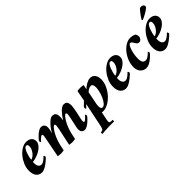

<svg xmlns="http://www.w3.org/2000/svg" viewBox="76 -1549 2666 2666"><g transform="rotate(-45 1409.0 -216.0)"><path d="M146 -227Q161 -227 181 -239.5Q201 -252 219 -273Q237 -294 249.5 -320.5Q262 -347 262 -375Q262 -389 257 -401.5Q252 -414 235 -414Q217 -414 201.5 -392Q186 -370 174.5 -339.5Q163 -309 155.5 -277.5Q148 -246 146 -227ZM270 -452Q289 -452 309 -447.5Q329 -443 345 -432Q361 -421 371 -403Q381 -385 381 -359Q381 -333 367.5 -310.5Q354 -288 333 -269Q312 -250 285.5 -235Q259 -220 232.5 -210Q206 -200 182 -194.5Q158 -189 143 -189Q142 -187 141.5 -177.5Q141 -168 141 -164Q141 -150 143.5 -134.5Q146 -119 153 -106.5Q160 -94 171.5 -85.5Q183 -77 202 -77Q219 -77 236.5 -87Q254 -97 268.5 -109Q283 -121 293 -131.5Q303 -142 304 -143Q307 -143 310 -139Q313 -135 315 -130Q317 -125 318 -120Q319 -115 319 -113Q314 -105 293 -85.5Q272 -66 244 -45.5Q216 -25 186 -9.5Q156 6 132 6Q78 6 47 -32Q16 -70 16 -141Q16 -197 39.5 -252.5Q63 -308 99.5 -352.5Q136 -397 181.5 -424.5Q227 -452 270 -452Z M941 -243Q942 -248 944 -259Q946 -270 948 -282.5Q950 -295 951.5 -305.5Q953 -316 953 -320Q953 -328 949 -334.5Q945 -341 937 -341Q926 -341 907.5 -320Q889 -299 868.5 -264.5Q848 -230 830 -185Q812 -140 801 -92L781 0Q777 1 769.5 2Q762 3 753.5 4Q745 5 737 5.5Q729 6 725 6Q721 6 713 5.5Q705 5 696 4Q687 3 679 2Q671 1 666 0L718 -243Q719 -248 721 -259Q723 -270 725 -282.5Q727 -295 728.5 -305.5Q730 -316 730 -320Q730 -328 726 -334.5Q722 -341 714 -341Q703 -341 684.5 -320Q666 -299 645.5 -264.5Q625 -230 607 -185Q589 -140 578 -92L558 0Q554 1 546.5 2Q539 3 530.5 4Q522 5 514 5.5Q506 6 502 6Q498 6 489.5 5.5Q481 5 472 4Q463 3 455 2Q447 1 442 0L502 -311Q503 -314 505 -327Q507 -340 507 -344Q507 -351 503.5 -357.5Q500 -364 492 -364Q484 -364 472 -355.5Q460 -347 449 -336.5Q438 -326 429.5 -316Q421 -306 420 -304Q415 -304 410.5 -315Q406 -326 406 -331Q412 -343 430 -363.5Q448 -384 470.5 -403.5Q493 -423 517.5 -437.5Q542 -452 562 -452Q592 -452 610.5 -433.5Q629 -415 629 -380Q629 -355 621.5 -324.5Q614 -294 610 -276Q621 -302 642 -332.5Q663 -363 687.5 -389.5Q712 -416 736.5 -434Q761 -452 780 -452Q822 -452 837.5 -429.5Q853 -407 853 -364Q853 -352 851.5 -334.5Q850 -317 847 -299Q861 -324 881 -351Q901 -378 922.5 -400.5Q944 -423 965.5 -437.5Q987 -452 1004 -452Q1046 -452 1061 -429.5Q1076 -407 1076 -364Q1076 -350 1073.5 -332Q1071 -314 1068 -295.5Q1065 -277 1061.5 -260.5Q1058 -244 1056 -234Q1054 -225 1051 -212Q1048 -199 1045 -185Q1042 -171 1039 -157.5Q1036 -144 1034 -133Q1032 -125 1031 -114.5Q1030 -104 1030 -100Q1030 -93 1033 -85.5Q1036 -78 1044 -78Q1052 -78 1064 -87Q1076 -96 1087 -107Q1098 -118 1106 -128Q1114 -138 1115 -140Q1120 -140 1124.5 -129Q1129 -118 1129 -113Q1123 -101 1104.5 -80.5Q1086 -60 1063 -40.5Q1040 -21 1014.5 -6.5Q989 8 969 8Q944 8 925 -8.5Q906 -25 906 -63Q906 -68 907 -77Q908 -86 909.5 -95.5Q911 -105 912.5 -113Q914 -121 915 -124Z M1456 -367Q1433 -367 1411.5 -354.5Q1390 -342 1373 -325Q1371 -315 1365.5 -286.5Q1360 -258 1354 -228Q1346 -193 1338 -151Q1335 -134 1333 -119.5Q1331 -105 1331 -93Q1331 -65 1339 -52Q1347 -39 1361 -39Q1388 -39 1412 -68Q1436 -97 1454.5 -138Q1473 -179 1484 -224Q1495 -269 1495 -301Q1495 -326 1487.5 -346.5Q1480 -367 1456 -367ZM1526 -452Q1574 -452 1599.5 -417.5Q1625 -383 1625 -330Q1625 -267 1596.5 -206.5Q1568 -146 1525 -99Q1482 -52 1430.5 -23.5Q1379 5 1333 5Q1328 5 1320.5 4Q1313 3 1306 0L1280 127Q1277 141 1277 155Q1277 159 1280 167.5Q1283 176 1291 178Q1301 181 1314 181Q1327 181 1338 181Q1338 181 1338.5 185.5Q1339 190 1339 195.5Q1339 201 1338 206Q1337 211 1334 212Q1324 212 1315.5 211.5Q1307 211 1299 211Q1280 211 1255 211.5Q1230 212 1203 213Q1176 214 1149.5 215.5Q1123 217 1101 220Q1099 220 1098.5 215.5Q1098 211 1098 205.5Q1098 200 1099.5 195Q1101 190 1103 188Q1133 188 1143 173Q1153 158 1159 129L1234 -233L1186 -185Q1183 -189 1181 -198Q1179 -207 1179 -212Q1179 -220 1184 -228Q1189 -236 1194 -240L1246 -289L1276 -447Q1280 -448 1288.5 -449Q1297 -450 1306.5 -450.5Q1316 -451 1324.5 -451.5Q1333 -452 1337 -452Q1341 -452 1349 -451.5Q1357 -451 1366 -450Q1375 -449 1383 -447.5Q1391 -446 1395 -444Q1394 -437 1392 -427Q1390 -417 1387.5 -406.5Q1385 -396 1383.5 -387Q1382 -378 1381 -375Q1392 -387 1408.5 -400.5Q1425 -414 1445 -425.5Q1465 -437 1486 -444.5Q1507 -452 1526 -452Z M1796 -227Q1811 -227 1831 -239.5Q1851 -252 1869 -273Q1887 -294 1899.5 -320.5Q1912 -347 1912 -375Q1912 -389 1907 -401.5Q1902 -414 1885 -414Q1867 -414 1851.5 -392Q1836 -370 1824.5 -339.5Q1813 -309 1805.5 -277.5Q1798 -246 1796 -227ZM1920 -452Q1939 -452 1959 -447.5Q1979 -443 1995 -432Q2011 -421 2021 -403Q2031 -385 2031 -359Q2031 -333 2017.5 -310.5Q2004 -288 1983 -269Q1962 -250 1935.5 -235Q1909 -220 1882.5 -210Q1856 -200 1832 -194.5Q1808 -189 1793 -189Q1792 -187 1791.5 -177.5Q1791 -168 1791 -164Q1791 -150 1793.5 -134.5Q1796 -119 1803 -106.5Q1810 -94 1821.5 -85.5Q1833 -77 1852 -77Q1869 -77 1886.5 -87Q1904 -97 1918.5 -109Q1933 -121 1943 -131.5Q1953 -142 1954 -143Q1957 -143 1960 -139Q1963 -135 1965 -130Q1967 -125 1968 -120Q1969 -115 1969 -113Q1964 -105 1943 -85.5Q1922 -66 1894 -45.5Q1866 -25 1836 -9.5Q1806 6 1782 6Q1728 6 1697 -32Q1666 -70 1666 -141Q1666 -197 1689.5 -252.5Q1713 -308 1749.5 -352.5Q1786 -397 1831.5 -424.5Q1877 -452 1920 -452Z M2313 -452Q2343 -452 2367 -445Q2391 -438 2401 -430Q2406 -423 2411 -409.5Q2416 -396 2416 -379Q2416 -356 2399.5 -337Q2383 -318 2360 -318Q2339 -318 2327.5 -331Q2316 -344 2307 -359.5Q2298 -375 2289 -388Q2280 -401 2264 -401Q2250 -401 2236.5 -380Q2223 -359 2212 -326Q2201 -293 2194 -252Q2187 -211 2187 -171Q2187 -120 2203 -98.5Q2219 -77 2249 -77Q2266 -77 2283.5 -86.5Q2301 -96 2315.5 -108Q2330 -120 2339.5 -130Q2349 -140 2350 -141Q2356 -141 2359.5 -130.5Q2363 -120 2363 -115Q2357 -106 2338.5 -86Q2320 -66 2294.5 -45.5Q2269 -25 2239.5 -9.5Q2210 6 2181 6Q2159 6 2137.5 -2Q2116 -10 2098.5 -27Q2081 -44 2070.5 -70Q2060 -96 2060 -132Q2060 -191 2082.5 -248.5Q2105 -306 2141 -351Q2177 -396 2222.5 -424Q2268 -452 2313 -452Z M2569 -227Q2584 -227 2604 -239.5Q2624 -252 2642 -273Q2660 -294 2672.5 -320.5Q2685 -347 2685 -375Q2685 -389 2680 -401.5Q2675 -414 2658 -414Q2640 -414 2624.5 -392Q2609 -370 2597.5 -339.5Q2586 -309 2578.5 -277.5Q2571 -246 2569 -227ZM2693 -452Q2712 -452 2732 -447.5Q2752 -443 2768 -432Q2784 -421 2794 -403Q2804 -385 2804 -359Q2804 -333 2790.5 -310.5Q2777 -288 2756 -269Q2735 -250 2708.5 -235Q2682 -220 2655.5 -210Q2629 -200 2605 -194.5Q2581 -189 2566 -189Q2565 -187 2564.5 -177.5Q2564 -168 2564 -164Q2564 -150 2566.5 -134.5Q2569 -119 2576 -106.5Q2583 -94 2594.5 -85.5Q2606 -77 2625 -77Q2642 -77 2659.5 -87Q2677 -97 2691.5 -109Q2706 -121 2716 -131.5Q2726 -142 2727 -143Q2730 -143 2733 -139Q2736 -135 2738 -130Q2740 -125 2741 -120Q2742 -115 2742 -113Q2737 -105 2716 -85.5Q2695 -66 2667 -45.5Q2639 -25 2609 -9.5Q2579 6 2555 6Q2501 6 2470 -32Q2439 -70 2439 -141Q2439 -197 2462.5 -252.5Q2486 -308 2522.5 -352.5Q2559 -397 2604.5 -424.5Q2650 -452 2693 -452ZM2613 -503Q2611 -505 2608 -507.5Q2605 -510 2604 -515Q2605 -519 2616 -535.5Q2627 -552 2642 -573Q2657 -594 2673.5 -614.5Q2690 -635 2701 -645Q2704 -648 2713 -650Q2722 -652 2732 -652Q2745 -652 2761 -641.5Q2777 -631 2777 -611Q2777 -602 2766 -591Q2755 -580 2738 -568.5Q2721 -557 2701 -545.5Q2681 -534 2663 -525Q2645 -516 2631 -510Q2617 -504 2613 -503Z"/></g></svg>

Font: Vermiglione
Style: Bold Italic
Weight: 700
Italic angle: -11°
Version: Version 1.000